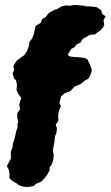

<svg xmlns="http://www.w3.org/2000/svg" viewBox="-20 -739 449 779"><path d="M91 20 74 18 57 13 49 6 28 -6 18 -17 19 -31 16 -49 8 -65 24 -96V-109V-124L31 -142L32 -155L38 -173L42 -189L45 -204L51 -221V-235L54 -246L50 -263V-280L62 -296L58 -315L66 -341L54 -358L47 -375L49 -394L45 -413L37 -421L31 -442L38 -456L34 -470L46 -491L54 -498L78 -515L90 -532L96 -549L100 -570L110 -582L118 -603L121 -618L125 -634L145 -646L151 -661L166 -671L179 -687L201 -699L211 -702L230 -713L245 -717L264 -716L283 -719L321 -716L329 -713H347L372 -710L390 -698L396 -681L409 -673L400 -657L403 -639L399 -629L388 -616L373 -606L365 -599L345 -598L328 -588L316 -581L305 -565L292 -560L282 -547L270 -541L265 -535L255 -516L263 -510L279 -508L296 -507L323 -504L335 -498L343 -481L353 -455L349 -440L339 -420L324 -412L306 -397L303 -396L283 -388L266 -370L241 -360L228 -348L221 -321L227 -309L220 -291L217 -278L216 -266L217 -250L206 -233L211 -219L209 -200L203 -186L201 -166L198 -148L194 -128L198 -112L196 -90L190 -72L181 -60L182 -49L170 -28L158 -13L147 -2L126 7L116 16Z"/></svg>

Font: Winky Rough
Style: Bold Italic
Weight: 700
Italic angle: -8.97852°
Designer: Simon Atzbach
Foundry: typofactur
Version: Version 1.206; ttfautohint (v1.8.4.7-5d5b)